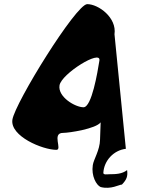

<svg xmlns="http://www.w3.org/2000/svg" viewBox="-20 -725 682 929"><path d="M40 -146C28 -66 186 0 253 0C283 0 229 -82 285 -82C315 -82 444 -102 467 -133L464 -49C463 2 433 46 429 74C421 126 446 171 467 180C517 193 557 168 570 168C593 144 599 128 595 98C571 117 539 118 511 118C498 118 481 122 480 112C483 52 530 2 589 -5L534 -559C546 -640 456 -705 402 -705C348 -705 53 -228 40 -146ZM268 -312C277 -368 470 -488 461 -432C452 -376 424 -206 384 -206C344 -206 259 -256 268 -312Z"/></svg>

Font: Ampere
Style: SuCndIta
Weight: 400
Version: Version 1